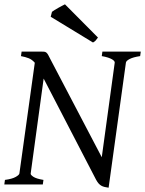

<svg xmlns="http://www.w3.org/2000/svg" viewBox="-20 -854 672 889"><path d="M628.9 -594.2Q596.7 -589.4 580.3 -580.8Q564 -572.3 563 -564L482.9 15.1Q472.7 13.7 464.4 11.7Q456.1 9.8 449.2 5.9Q442.4 2 436.5 -4.6Q430.7 -11.2 424.8 -22L182.1 -490.2L122.1 -50.8Q120.6 -44.9 134.3 -35.6Q147.9 -26.4 181.2 -21L178.2 0H0L2.9 -21Q36.1 -25.4 52.5 -34.7Q68.8 -43.9 69.8 -50.8L141.1 -563.5Q128.4 -578.1 113.3 -584.2Q98.1 -590.3 77.1 -594.2L80.1 -615.2H167Q177.7 -615.2 183.8 -614.7Q189.9 -614.3 194.6 -610.6Q199.2 -606.9 203.4 -599.1Q207.5 -591.3 214.8 -577.1L451.2 -126L511.2 -564Q511.7 -566.9 508.8 -571Q505.9 -575.2 498.8 -579.3Q491.7 -583.5 480 -587.4Q468.3 -591.3 451.2 -594.2L454.1 -615.2H631.8ZM433.6 -680.2Q426.8 -670.4 422.6 -666Q418.5 -661.6 410.6 -657.2L214.8 -776.4L220.7 -799.3Q225.1 -802.7 232.9 -807.6Q240.7 -812.5 249.5 -817.4Q258.3 -822.3 266.6 -826.7Q274.9 -831.1 280.8 -834Z"/></svg>

Font: Gentium Plus Viet
Style: Italic
Weight: 400
Italic angle: -8°
Designer: J. Victor Gaultney, Annie Olsen, Iska Routamaa, Becca Hirsbrunner
Foundry: SIL International
Version: Version 5.000